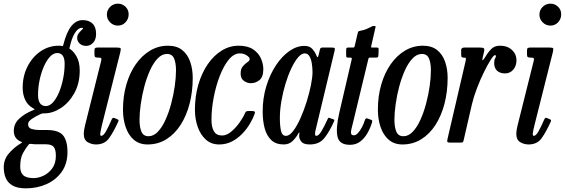

<svg xmlns="http://www.w3.org/2000/svg" viewBox="-92 -780 3089 1050"><path d="M-71.5 135Q-71.5 91.5 -43.2 58.8Q-15 26 20 5Q31 -2 29.5 -2Q28 -2 19.5 -6.5Q0 -16 -8.2 -30.2Q-16.5 -44.5 -16.5 -64Q-16.5 -104.5 14.2 -132Q45 -159.5 83.5 -175Q98 -180.5 97 -182.5Q96 -184.5 86 -190Q59 -205.5 45.5 -234.5Q32 -263.5 32 -300Q32 -365 58.8 -417Q85.5 -469 130.2 -499.5Q175 -530 229.5 -530Q236 -530 238.5 -529.8Q241 -529.5 243 -529Q248.5 -528.5 250.5 -528.2Q252.5 -528 254 -534Q271.5 -604 298 -637Q324.5 -670 360 -670Q394.5 -670 414 -651.2Q433.5 -632.5 433.5 -594Q433.5 -564 417.5 -546.5Q401.5 -529 379 -529Q358 -529 344 -541.5Q330 -554 330 -573Q330 -586 337.2 -596.2Q344.5 -606.5 352.2 -613.5Q360 -620.5 362 -624.2Q364 -628 353 -628Q346.5 -628 335.2 -620Q324 -612 312 -589.8Q300 -567.5 290 -525.5Q289 -520.5 287.8 -517.8Q286.5 -515 290 -512.5Q308.5 -502 326.2 -471.8Q344 -441.5 344 -394Q344 -324 314.8 -271.2Q285.5 -218.5 241 -189.2Q196.5 -160 150 -160H142.5Q140 -160 137.5 -159.2Q135 -158.5 127.5 -155Q104 -144.5 82.8 -130.2Q61.5 -116 61.5 -101Q61.5 -80 81.8 -74.5Q102 -69 122 -69H163.5Q228.5 -69 252.8 -39.8Q277 -10.5 277 52Q277 115 245.8 159.2Q214.5 203.5 162.8 226.8Q111 250 50 250Q3 250 -23.5 234.5Q-50 219 -60.8 193Q-71.5 167 -71.5 135ZM116 -262Q116 -200 159 -200Q179.5 -200 198 -220.5Q216.5 -241 230.8 -275Q245 -309 253.2 -349.8Q261.5 -390.5 261.5 -431Q261.5 -490 221 -490Q199.5 -490 180.5 -469Q161.5 -448 147 -414.2Q132.5 -380.5 124.2 -340.5Q116 -300.5 116 -262ZM64 11.5Q48.5 30.5 33.5 57.5Q18.5 84.5 18.5 132Q18.5 162 35 178Q51.5 194 92.5 194Q117.5 194 145.5 181Q173.5 168 193.5 141Q213.5 114 213.5 72Q213.5 38 201.8 23.5Q190 9 157.5 9H109Q102.5 9 98 8.8Q93.5 8.5 78 7Q68.5 5.5 64 11.5Z M492.5 -700Q492.5 -725 510.2 -742.5Q528 -760 552.5 -760Q577.5 -760 595 -742.5Q612.5 -725 611.5 -700Q611 -675.5 594.2 -657.8Q577.5 -640 552.5 -640Q528 -640 510.2 -657.8Q492.5 -675.5 492.5 -700ZM566 -495 465.5 -96Q463.5 -89 459.8 -70.8Q456 -52.5 456 -48.5Q456 -37 461.5 -37Q473.5 -37 487.8 -62.2Q502 -87.5 519 -127Q522 -133 525 -135Q528 -137 535 -134L548 -128.5Q554.5 -126 555.8 -123.5Q557 -121 554.5 -114.5Q529 -58.5 504.5 -24.2Q480 10 433 10Q409 10 387.5 -2.5Q366 -15 366 -49.5Q366 -57 368 -69.5Q370 -82 372.5 -92L461.5 -448Q464 -459 461 -462Q458 -465 445.5 -465H444.5Q432 -465 428.2 -468.2Q424.5 -471.5 424.5 -484V-504Q424.5 -514.5 428.8 -517.2Q433 -520 442.5 -520H545.5Q564.5 -520 567.2 -516Q570 -512 566 -495Z M580.5 -180Q580.5 -254 599 -317.8Q617.5 -381.5 650.8 -429Q684 -476.5 729 -503.2Q774 -530 826.5 -530Q875 -530 904.8 -506Q934.5 -482 948.2 -442Q962 -402 962 -354Q962 -279.5 945 -213.5Q928 -147.5 895.8 -97.2Q863.5 -47 817.8 -18.5Q772 10 715 10Q669 10 639 -16.5Q609 -43 594.8 -86.5Q580.5 -130 580.5 -180ZM671 -125Q671 -84.5 681.5 -59.8Q692 -35 720.5 -35Q748 -35 771.5 -59.8Q795 -84.5 813.2 -125Q831.5 -165.5 844.2 -213.5Q857 -261.5 863.8 -309.2Q870.5 -357 870.5 -395Q870.5 -435.5 860 -460.2Q849.5 -485 821 -485Q793.5 -485 770 -460.2Q746.5 -435.5 728.2 -395Q710 -354.5 697.2 -306.5Q684.5 -258.5 677.8 -210.8Q671 -163 671 -125Z M1348 -402Q1348 -358.5 1326.8 -341.8Q1305.5 -325 1280 -325Q1259.5 -325 1241.8 -337.8Q1224 -350.5 1224 -378Q1224 -403.5 1236.2 -417.5Q1248.5 -431.5 1261 -439.8Q1273.5 -448 1273.5 -457Q1273.5 -466 1257.5 -477Q1241.5 -488 1219.5 -488Q1187 -488 1159 -453.8Q1131 -419.5 1109.8 -364.5Q1088.5 -309.5 1076.5 -246.2Q1064.5 -183 1064.5 -125Q1064.5 -84.5 1078 -61.8Q1091.5 -39 1122.5 -39Q1148 -39 1173.5 -60.8Q1199 -82.5 1219.2 -111.5Q1239.5 -140.5 1248 -161.5Q1251 -168.5 1255.2 -170.8Q1259.5 -173 1270.5 -173H1281Q1296 -173 1300.2 -170.2Q1304.5 -167.5 1300.5 -157Q1291.5 -131.5 1274.2 -102.5Q1257 -73.5 1232.2 -48Q1207.5 -22.5 1176 -6.2Q1144.5 10 1106.5 10Q1063 10 1033.5 -16.8Q1004 -43.5 989 -86.8Q974 -130 974 -180Q974 -254 992.8 -317.8Q1011.5 -381.5 1044.2 -429Q1077 -476.5 1120.2 -503.2Q1163.5 -530 1212.5 -530Q1263 -530 1292.5 -510Q1322 -490 1335 -460.2Q1348 -430.5 1348 -402Z M1734 -114.5Q1709 -58.5 1681.2 -24.2Q1653.5 10 1602 10Q1568 10 1555.8 -5.5Q1543.5 -21 1544 -38Q1544 -41.5 1544.5 -43.8Q1545 -46 1545.5 -50Q1546 -55.5 1544.2 -55.5Q1542.5 -55.5 1539.5 -50Q1529 -29.5 1509.2 -9.8Q1489.5 10 1460 10Q1416.5 10 1391.2 -14.2Q1366 -38.5 1355.2 -79.2Q1344.5 -120 1344.5 -170Q1344.5 -243 1364.2 -308Q1384 -373 1417 -422.8Q1450 -472.5 1490.5 -500.8Q1531 -529 1572.5 -529Q1601.5 -529 1616.2 -512.2Q1631 -495.5 1636.5 -480.5Q1641 -468.5 1644.2 -467.5Q1647.5 -466.5 1650.5 -479L1657 -507Q1658.5 -514 1661.2 -517Q1664 -520 1672 -520H1720.5Q1735.5 -520 1738 -516.5Q1740.5 -513 1737.5 -501L1634 -69Q1631 -58 1631 -48.5Q1631 -37 1637.5 -37Q1650.5 -37 1665.8 -62.2Q1681 -87.5 1699 -127Q1702 -133.5 1703.2 -135.2Q1704.5 -137 1711.5 -134.5L1728.5 -128.5Q1735.5 -126.5 1736.2 -123.8Q1737 -121 1734 -114.5ZM1617 -385Q1617 -409.5 1613.2 -433.2Q1609.5 -457 1600.2 -472.5Q1591 -488 1574 -488Q1556.5 -488 1537.5 -465.5Q1518.5 -443 1500.8 -405.2Q1483 -367.5 1469 -321.2Q1455 -275 1446.8 -226.5Q1438.5 -178 1438.5 -135Q1438.5 -91 1444.8 -64Q1451 -37 1472 -37Q1491 -37 1511.2 -63.5Q1531.5 -90 1550.5 -132.2Q1569.5 -174.5 1584.5 -222.2Q1599.5 -270 1608.2 -313.5Q1617 -357 1617 -385Z M1812.5 -520H1836.5Q1845 -520 1846 -522.5Q1847 -525 1848.5 -531.5L1864 -598Q1866.5 -608 1869 -609.2Q1871.5 -610.5 1882 -612.5Q1897 -615 1911 -620.8Q1925 -626.5 1934 -631.5Q1941 -635.5 1944.2 -636.8Q1947.5 -638 1954 -638Q1960.5 -638 1961.5 -636.2Q1962.5 -634.5 1961 -628.5L1938.5 -530Q1937 -523.5 1937.2 -521.8Q1937.5 -520 1945 -520H1966.5Q1976 -520 1977.5 -517.5Q1979 -515 1978.5 -503.5L1977.5 -479Q1977 -468.5 1973.5 -466.8Q1970 -465 1961 -465H1932Q1925.5 -465 1924.5 -463.2Q1923.5 -461.5 1922 -455.5L1838 -107Q1834 -90.5 1830 -75Q1826 -59.5 1828 -49.8Q1830 -40 1844 -40Q1854.5 -40 1866 -52.8Q1877.5 -65.5 1887.2 -84Q1897 -102.5 1902 -119Q1904.5 -126.5 1907.5 -130.5Q1910.5 -134.5 1918 -132L1935.5 -125.5Q1942.5 -123 1943.5 -120.2Q1944.5 -117.5 1941.5 -107.5Q1933 -79 1917.2 -51.5Q1901.5 -24 1878 -6Q1854.5 12 1822 12Q1764 12 1753.8 -32.2Q1743.5 -76.5 1763 -161L1831 -453.5Q1833 -461 1831 -463Q1829 -465 1820 -465H1810.5Q1804 -465 1802.5 -468.5Q1801 -472 1801 -479V-505Q1801 -513.5 1802.8 -516.8Q1804.5 -520 1812.5 -520Z M1974.5 -180Q1974.5 -254 1993 -317.8Q2011.5 -381.5 2044.8 -429Q2078 -476.5 2123 -503.2Q2168 -530 2220.5 -530Q2269 -530 2298.8 -506Q2328.5 -482 2342.2 -442Q2356 -402 2356 -354Q2356 -279.5 2339 -213.5Q2322 -147.5 2289.8 -97.2Q2257.5 -47 2211.8 -18.5Q2166 10 2109 10Q2063 10 2033 -16.5Q2003 -43 1988.8 -86.5Q1974.5 -130 1974.5 -180ZM2065 -125Q2065 -84.5 2075.5 -59.8Q2086 -35 2114.5 -35Q2142 -35 2165.5 -59.8Q2189 -84.5 2207.2 -125Q2225.5 -165.5 2238.2 -213.5Q2251 -261.5 2257.8 -309.2Q2264.5 -357 2264.5 -395Q2264.5 -435.5 2254 -460.2Q2243.5 -485 2215 -485Q2187.5 -485 2164 -460.2Q2140.5 -435.5 2122.2 -395Q2104 -354.5 2091.2 -306.5Q2078.5 -258.5 2071.8 -210.8Q2065 -163 2065 -125Z M2448.5 -520H2530Q2547.5 -520 2553 -516.5Q2558.5 -513 2555.5 -499L2548.5 -469Q2543.5 -448 2548 -450.5Q2552.5 -453 2561.5 -468Q2580 -498.5 2597 -514.2Q2614 -530 2642.5 -530Q2683 -530 2707.8 -506.8Q2732.5 -483.5 2732.5 -451Q2732.5 -419.5 2714.8 -399Q2697 -378.5 2670.5 -378.5Q2642 -378.5 2626.2 -393.5Q2610.5 -408.5 2610.5 -435.5Q2610.5 -452 2615.2 -459.5Q2620 -467 2620 -473.5Q2620 -478.5 2614.5 -478.5Q2608 -478.5 2591.5 -452.8Q2575 -427 2554.8 -386Q2534.5 -345 2516.5 -298Q2498.5 -251 2488.5 -208.5L2444.5 -17Q2442 -5.5 2439.2 -2.8Q2436.5 0 2422 0H2371Q2355.5 0 2354.2 -5Q2353 -10 2355.5 -21L2453.5 -442.5Q2457 -458 2455.8 -461.5Q2454.5 -465 2443 -465H2442Q2434 -465 2432 -469.2Q2430 -473.5 2430 -486V-506.5Q2430 -520 2448.5 -520Z M2858 -700Q2858 -725 2875.8 -742.5Q2893.5 -760 2918 -760Q2943 -760 2960.5 -742.5Q2978 -725 2977 -700Q2976.5 -675.5 2959.8 -657.8Q2943 -640 2918 -640Q2893.5 -640 2875.8 -657.8Q2858 -675.5 2858 -700ZM2931.5 -495 2831 -96Q2829 -89 2825.2 -70.8Q2821.5 -52.5 2821.5 -48.5Q2821.5 -37 2827 -37Q2839 -37 2853.2 -62.2Q2867.5 -87.5 2884.5 -127Q2887.5 -133 2890.5 -135Q2893.5 -137 2900.5 -134L2913.5 -128.5Q2920 -126 2921.2 -123.5Q2922.5 -121 2920 -114.5Q2894.5 -58.5 2870 -24.2Q2845.5 10 2798.5 10Q2774.5 10 2753 -2.5Q2731.5 -15 2731.5 -49.5Q2731.5 -57 2733.5 -69.5Q2735.5 -82 2738 -92L2827 -448Q2829.5 -459 2826.5 -462Q2823.5 -465 2811 -465H2810Q2797.5 -465 2793.8 -468.2Q2790 -471.5 2790 -484V-504Q2790 -514.5 2794.2 -517.2Q2798.5 -520 2808 -520H2911Q2930 -520 2932.8 -516Q2935.5 -512 2931.5 -495Z"/></svg>

Font: Besley* Condensed
Style: Italic
Weight: 400
Width: 3
Italic angle: -13°
Designer: Owen Earl
Foundry: indestructible type*
Version: Version 3.000; ttfautohint (v1.8.3)